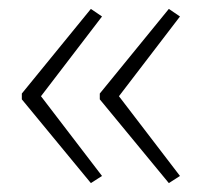

<svg xmlns="http://www.w3.org/2000/svg" viewBox="-20 -492 453 431"><path d="M29 -282 184 -472 209 -455 72 -276 209 -97 184 -81 29 -269ZM204 -282 359 -472 384 -455 247 -276 384 -97 359 -81 204 -269Z"/></svg>

Font: Noto Sans Lao Looped UI ExtLight
Style: Regular
Weight: 200
Designer: Mark Frömberg, Ben Mitchell
Foundry: The Fontpad Ltd
Version: Version 1.001; ttfautohint (v1.8.4.7-5d5b)